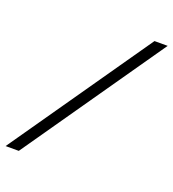

<svg xmlns="http://www.w3.org/2000/svg" viewBox="-156 -779 790 876"><g transform="rotate(20 239.0 -341.0)"><path d="M-30 0 444.5 -682.5H508.5L34 0Z"/></g></svg>

Font: Newsreader 14pt
Style: Italic
Weight: 400
Italic angle: -17°
Designer: Hugues Gentile
Foundry: Production Type
Version: Version 1.003